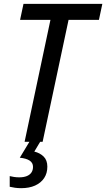

<svg xmlns="http://www.w3.org/2000/svg" viewBox="-20 -734 550 994"><path d="M107.4 0 241.2 -631.3H84L101.6 -713.9H509.8L492.2 -631.3H335L200.7 0ZM89.4 240.2Q72.3 240.2 57.4 238Q42.5 235.8 30.3 232.9V177.7Q39.6 180.2 52.5 182.1Q65.4 184.1 79.6 184.1Q102.5 184.1 118.4 177.7Q134.3 171.4 142.6 159.2Q150.9 147 150.9 129.9Q150.9 108.9 133.5 97.4Q116.2 85.9 82.5 82.5L132.3 0H188L157.7 50.8Q186.5 57.6 205.8 76.4Q225.1 95.2 225.1 128.9Q225.1 163.1 208.5 188Q191.9 212.9 161.6 226.6Q131.3 240.2 89.4 240.2Z"/></svg>

Font: Open Sans SemiCondensed Medium
Style: Italic
Weight: 500
Width: 4
Italic angle: -12°
Designer: Monotype Design Team
Foundry: Monotype Imaging Inc.
Version: Version 3.000